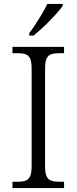

<svg xmlns="http://www.w3.org/2000/svg" viewBox="-20 -951 388 971"><path d="M43 0V-32H70Q94 -32 109.5 -37.5Q125 -43 132.5 -60Q140 -77 140 -111V-603Q140 -638 132.5 -654.5Q125 -671 109.5 -676.5Q94 -682 70 -682H43V-714H304V-682H278Q255 -682 239 -676.5Q223 -671 215.5 -654.5Q208 -638 208 -603V-111Q208 -77 215.5 -60Q223 -43 239 -37.5Q255 -32 278 -32H304V0ZM128 -784Q143 -803 160 -829Q177 -855 193 -882Q209 -909 219 -931H297V-921Q288 -908 270.5 -888Q253 -868 231.5 -846Q210 -824 188.5 -804.5Q167 -785 150 -771H128Z"/></svg>

Font: Noto Serif Khmer Light
Style: Regular
Weight: 300
Version: Version 2.003